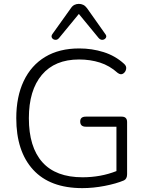

<svg xmlns="http://www.w3.org/2000/svg" viewBox="-20 -963 762 991"><path d="M405 8Q238 8 151 -87Q64 -182 64 -353Q64 -464 102.5 -545Q141 -626 213.5 -669.5Q286 -713 389 -713Q455 -713 515 -694Q575 -675 620 -634Q634 -622 631 -606.5Q628 -591 615.5 -583Q603 -575 587 -587Q546 -624 496 -640Q446 -656 388 -656Q263 -656 196 -576.5Q129 -497 129 -353Q129 -204 198.5 -126Q268 -48 406 -48Q500 -48 581 -80V-309H423Q394 -309 394 -336Q394 -361 423 -361H608Q636 -361 636 -333V-64Q636 -40 620 -32Q580 -15 520.5 -3.5Q461 8 405 8ZM285 -767Q276 -756 264.5 -757.5Q253 -759 248 -768Q243 -777 251 -788L346 -921Q354 -933 364.5 -938Q375 -943 387 -943Q399 -943 409.5 -938Q420 -933 429 -921L523 -788Q532 -777 526.5 -768Q521 -759 510 -757.5Q499 -756 489 -767L387 -891Z"/></svg>

Font: Nunito Light
Style: Regular
Weight: 300
Designer: Vernon Adams
Foundry: Vernon Adams
Version: Version 3.601; ttfautohint (v1.8.2.53-6de2)